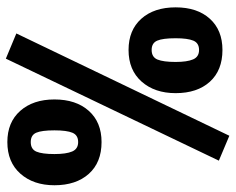

<svg xmlns="http://www.w3.org/2000/svg" viewBox="-92 -664 785 640"><g transform="rotate(-90 300.0 -343.5)"><path d="M509 -681 168 29 85 -6 425 -716ZM289 -554Q289 -482 251 -439.5Q213 -397 147 -397Q79 -397 41 -439.5Q3 -482 3 -554Q3 -624 41.5 -667.5Q80 -711 147 -711Q213 -711 251 -668Q289 -625 289 -554ZM107 -554Q107 -515 115.5 -495Q124 -475 147 -475Q170 -475 178 -494Q186 -513 186 -554Q186 -597 178 -615Q170 -633 147 -633Q123 -633 115 -614Q107 -595 107 -554ZM596 -150Q596 -78 558 -36Q520 6 454 6Q386 6 348 -36Q310 -78 310 -150Q310 -220 348.5 -263.5Q387 -307 454 -307Q520 -307 558 -264.5Q596 -222 596 -150ZM414 -150Q414 -112 422.5 -92Q431 -72 454 -72Q477 -72 485 -91Q493 -110 493 -150Q493 -193 485 -211.5Q477 -230 454 -230Q430 -230 422 -210.5Q414 -191 414 -150Z"/></g></svg>

Font: Fira Mono
Style: Bold
Weight: 700
Monospace: yes
Designer: Carrois Corporate & Edenspiekermann AG
Foundry: Carrois Corporate GbR & Edenspiekermann AG
Version: Version 3.206